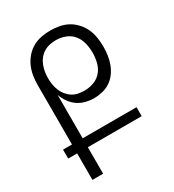

<svg xmlns="http://www.w3.org/2000/svg" viewBox="-180 -846 859 948"><g transform="rotate(-30 250.0 -371.5)"><path d="M127 0H66V-151H15V-202H66V-540Q66 -566 70 -592Q74 -618 84.5 -642Q95 -666 112.5 -686.5Q130 -707 153 -720Q176 -733 202 -738Q228 -743 254 -743Q280 -743 306 -738Q332 -733 354.5 -720.5Q377 -708 395 -688Q413 -668 423.5 -644.5Q434 -621 438 -595Q442 -569 442 -543Q442 -518 438.5 -494Q435 -470 426.5 -447Q418 -424 403.5 -404Q389 -384 369 -370.5Q349 -357 325 -351Q301 -345 277 -345Q252 -345 228 -351Q204 -357 184 -371Q164 -385 149.5 -405.5Q135 -426 127 -449V-202H434V-151H127ZM254 -401Q281 -401 307.5 -411Q334 -421 351 -442Q368 -463 374.5 -490Q381 -517 381 -544Q381 -571 374.5 -598Q368 -625 351 -646.5Q334 -668 307.5 -678Q281 -688 254 -688Q236 -688 218 -684Q200 -680 184.5 -670.5Q169 -661 157.5 -646.5Q146 -632 139.5 -615Q133 -598 130 -580Q127 -562 127 -544Q127 -526 130 -508Q133 -490 139.5 -473.5Q146 -457 157.5 -442.5Q169 -428 184.5 -418Q200 -408 218 -404.5Q236 -401 254 -401Z"/></g></svg>

Font: Iosevka Light
Style: Regular
Weight: 300
Monospace: yes
Designer: Belleve Invis
Foundry: Belleve Invis
Version: Version 32.5.0; ttfautohint (v1.8.4)